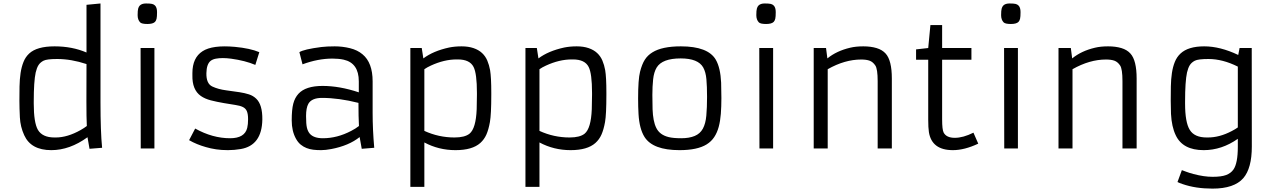

<svg xmlns="http://www.w3.org/2000/svg" viewBox="-20 -859 7368 1111"><path d="M486.3 -64.9Q383.3 9.8 276.9 9.8Q159.2 9.8 120.1 -76.7Q97.7 -125.5 95 -179.9Q92.3 -234.4 92.3 -275.6Q92.3 -316.9 93 -358.9Q93.8 -400.9 99.1 -436.5Q104.5 -472.2 116 -500.7Q127.4 -529.3 148.9 -549.3Q193.4 -590.8 295.7 -590.8Q397.9 -590.8 480.5 -555.2V-831.1L561.5 -838.9V-267.1Q561.5 -98.6 570.8 -3.9L498 2ZM480.5 -488.3Q392.6 -517.6 310.5 -517.6Q251 -517.6 231.9 -507.8Q212.9 -498 202.9 -482.4Q192.9 -466.8 186.5 -439.5Q175.3 -388.2 175.3 -270.5V-259.8Q175.3 -149.9 199.2 -107.9Q225.1 -63.5 295.4 -63.5H302.7Q370.1 -63.5 446.3 -106.4Q467.3 -118.2 482.4 -129.9V-130.9Q480 -176.3 480 -271Z M833 -720.2Q800.3 -720.2 791 -729.5Q776.4 -744.6 776.4 -771.2Q776.4 -797.9 779.5 -809.3Q782.7 -820.8 789.1 -827.1Q800.8 -838.9 825 -838.9Q849.1 -838.9 859.6 -836.4Q870.1 -834 877 -827.1Q888.7 -815.4 888.7 -788.8Q888.7 -762.2 886 -750.7Q883.3 -739.3 877 -732.4Q864.7 -720.2 833 -720.2ZM793.5 -581.1H873.5V0H794.4Z M1109.4 -115.2Q1210 -59.1 1311.5 -59.1Q1396 -59.1 1410.6 -119.1Q1415.5 -139.6 1415.5 -169.2Q1415.5 -198.7 1408.7 -215.1Q1401.9 -231.4 1385.7 -239.5Q1369.6 -247.6 1343 -251.5Q1316.4 -255.4 1275.4 -262.5Q1234.4 -269.5 1200.2 -278.3Q1166 -287.1 1142.1 -303.7Q1091.3 -339.4 1093.3 -423.8V-436Q1093.3 -524.9 1151.9 -562.5Q1208.5 -599.6 1338.9 -587.9Q1427.7 -579.6 1480.5 -557.1L1457.5 -483.4Q1398.9 -508.3 1316.9 -519.5Q1291.5 -522.9 1269.3 -522.9Q1247.1 -522.9 1229 -519.5Q1210.9 -516.1 1198.7 -506.8Q1175.3 -487.8 1174.3 -436Q1172.9 -375 1208.5 -358.4Q1242.7 -342.3 1289.6 -336.2Q1336.4 -330.1 1366.2 -325.4Q1396 -320.8 1420.4 -313Q1444.8 -305.2 1462.4 -288.1Q1499 -253.4 1498 -167.5Q1495.6 -17.6 1373 3.4Q1335.9 9.8 1298.8 9.8Q1261.7 9.8 1230.7 5.1Q1199.7 0.5 1171.4 -7.8Q1117.7 -22.9 1074.2 -47.9Z M2136.2 -206.1Q2136.2 -108.9 2145.5 -3.9L2073.2 2L2061 -65.9Q1999 -16.1 1897 3.4Q1863.8 9.8 1837.9 9.8Q1812 9.8 1792.2 7.3Q1772.5 4.9 1754.2 -2.2Q1735.8 -9.3 1720.2 -22Q1704.6 -34.7 1692.9 -55.7Q1668 -100.1 1668 -162.4Q1668 -224.6 1677 -259Q1686 -293.5 1707 -316.4Q1748.5 -361.8 1846.7 -361.8Q1944.8 -361.8 2056.2 -324.7V-388.2Q2056.2 -494.1 1968.8 -513.7Q1940.4 -520 1903.8 -520Q1820.3 -520 1730.5 -486.8L1712.4 -557.1Q1737.3 -573.7 1839.4 -586.9Q1871.6 -590.8 1916.7 -590.8Q1961.9 -590.8 2005.4 -580.1Q2048.8 -569.3 2077.6 -544.9Q2136.2 -496.6 2136.2 -388.2ZM2054.2 -263.7Q1939.9 -292.5 1843.3 -292.5Q1783.7 -292.5 1764.2 -258.3Q1751 -234.4 1751 -187.5Q1751 -140.6 1756.1 -119.6Q1761.2 -98.6 1772.9 -85Q1795.9 -59.1 1848.6 -59.1Q1931.2 -59.1 2012.2 -101.6Q2037.1 -114.3 2057.1 -129.9Q2054.2 -182.6 2054.2 -263.7Z M2435.5 -34.7V222.2H2354.5V-581.1H2420.4L2429.7 -521Q2486.8 -564 2578.6 -584Q2611.8 -590.8 2650.9 -590.8Q2689.9 -590.8 2720 -580.6Q2750 -570.3 2769.5 -552Q2789.1 -533.7 2799.8 -508.3Q2810.5 -482.9 2815.9 -453.1Q2822.8 -412.1 2822.8 -322.3V-311Q2822.8 -196.8 2814.9 -152.8Q2807.1 -108.9 2794.4 -80.3Q2781.7 -51.8 2759.3 -31.7Q2712.9 9.8 2615.7 9.8Q2518.6 9.8 2435.5 -34.7ZM2435.5 -101.6Q2518.6 -63.5 2609.9 -63.5Q2669.4 -63.5 2696.8 -85.4Q2733.9 -115.7 2738.3 -226.6Q2739.7 -263.2 2739.7 -310.5V-321.3Q2739.7 -433.6 2720.2 -471.7Q2698.2 -515.1 2629.4 -515.1H2622.1Q2550.3 -515.1 2473.1 -479.5Q2450.7 -469.2 2435.5 -458.5Z M3101.6 -34.7V222.2H3020.5V-581.1H3086.4L3095.7 -521Q3152.8 -564 3244.6 -584Q3277.8 -590.8 3316.9 -590.8Q3356 -590.8 3386 -580.6Q3416 -570.3 3435.5 -552Q3455.1 -533.7 3465.8 -508.3Q3476.6 -482.9 3481.9 -453.1Q3488.8 -412.1 3488.8 -322.3V-311Q3488.8 -196.8 3481 -152.8Q3473.1 -108.9 3460.4 -80.3Q3447.8 -51.8 3425.3 -31.7Q3378.9 9.8 3281.7 9.8Q3184.6 9.8 3101.6 -34.7ZM3101.6 -101.6Q3184.6 -63.5 3275.9 -63.5Q3335.4 -63.5 3362.8 -85.4Q3399.9 -115.7 3404.3 -226.6Q3405.8 -263.2 3405.8 -310.5V-321.3Q3405.8 -433.6 3386.2 -471.7Q3364.3 -515.1 3295.4 -515.1H3288.1Q3216.3 -515.1 3139.2 -479.5Q3116.7 -469.2 3101.6 -458.5Z M3672.4 -289.1Q3672.4 -399.9 3683.6 -443.8Q3694.8 -487.8 3711.2 -513.4Q3727.5 -539.1 3755.4 -556.2Q3811 -590.8 3919.9 -590.8Q4077.1 -590.8 4122.1 -513.2Q4148.9 -466.3 4152.8 -380.9Q4154.3 -340.3 4154.3 -291.5Q4154.3 -242.7 4151.1 -200.4Q4147.9 -158.2 4138.7 -124.5Q4129.4 -90.8 4112.8 -65.7Q4096.2 -40.5 4068.8 -23.4Q4015.1 9.8 3912.1 9.8Q3757.8 9.8 3709.5 -66.4Q3679.7 -113.8 3674.8 -199.2Q3672.4 -240.2 3672.4 -289.1ZM4049.3 -468.3Q4020 -521 3918.9 -521Q3812 -521 3779.8 -468.3Q3763.7 -441.4 3759.3 -399.9Q3754.9 -358.4 3754.9 -309.6Q3754.9 -260.7 3756.1 -226.8Q3757.3 -192.9 3762.5 -165.8Q3767.6 -138.7 3777.6 -118.7Q3787.6 -98.6 3805.2 -85.4Q3822.8 -72.3 3849.4 -65.7Q3876 -59.1 3922.1 -59.1Q3968.3 -59.1 3999.8 -72.3Q4031.2 -85.4 4047.1 -114.5Q4063 -143.6 4067.1 -189.9Q4071.3 -236.3 4071.3 -297.9Q4071.3 -359.4 4067.6 -400.4Q4064 -441.4 4049.3 -468.3Z M4413.1 -720.2Q4380.4 -720.2 4371.1 -729.5Q4356.4 -744.6 4356.4 -771.2Q4356.4 -797.9 4359.6 -809.3Q4362.8 -820.8 4369.1 -827.1Q4380.9 -838.9 4405 -838.9Q4429.2 -838.9 4439.7 -836.4Q4450.2 -834 4457 -827.1Q4468.8 -815.4 4468.8 -788.8Q4468.8 -762.2 4466.1 -750.7Q4463.4 -739.3 4457 -732.4Q4444.8 -720.2 4413.1 -720.2ZM4373.5 -581.1H4453.6V0H4374.5Z M4963.4 -514.6Q4868.2 -514.6 4769.5 -458.5V0H4688.5V-581.1H4759.8L4767.6 -521Q4820.8 -564.5 4899.9 -583Q4932.1 -590.8 4975.6 -590.8Q5019 -590.8 5052.2 -580.8Q5085.4 -570.8 5105 -548.8Q5140.6 -509.3 5140.6 -404.8V0H5058.6V-389.6Q5058.6 -460 5044.9 -480.2Q5031.2 -500.5 5012.5 -507.6Q4993.7 -514.6 4963.4 -514.6Z M5640.6 -27.8Q5561 9.8 5493.7 9.8Q5371.6 9.8 5355 -94.7Q5351.1 -119.6 5351.1 -167V-513.2H5280.8V-573.2L5351.1 -581.1L5363.8 -713.9H5431.6V-581.1H5601.1V-513.2H5431.6V-168.5Q5431.6 -108.4 5440.4 -91.8Q5456.5 -61.5 5504.9 -61.5Q5553.2 -61.5 5612.8 -91.3Z M5829.6 -720.2Q5796.9 -720.2 5787.6 -729.5Q5772.9 -744.6 5772.9 -771.2Q5772.9 -797.9 5776.1 -809.3Q5779.3 -820.8 5785.6 -827.1Q5797.4 -838.9 5821.5 -838.9Q5845.7 -838.9 5856.2 -836.4Q5866.7 -834 5873.5 -827.1Q5885.3 -815.4 5885.3 -788.8Q5885.3 -762.2 5882.6 -750.7Q5879.9 -739.3 5873.5 -732.4Q5861.3 -720.2 5829.6 -720.2ZM5790 -581.1H5870.1V0H5791Z M6379.9 -514.6Q6284.7 -514.6 6186 -458.5V0H6105V-581.1H6176.3L6184.1 -521Q6237.3 -564.5 6316.4 -583Q6348.6 -590.8 6392.1 -590.8Q6435.5 -590.8 6468.8 -580.8Q6502 -570.8 6521.5 -548.8Q6557.1 -509.3 6557.1 -404.8V0H6475.1V-389.6Q6475.1 -460 6461.4 -480.2Q6447.8 -500.5 6429 -507.6Q6410.2 -514.6 6379.9 -514.6Z M7145 -541 7152.8 -581.1H7223.1L7223.6 -10.7Q7223.6 114.7 7174.3 171.9Q7121.6 232.4 6996.1 232.4Q6898.4 232.4 6822.8 206.1Q6803.7 199.7 6793.5 194.3L6818.8 125.5Q6827.6 128.4 6844.7 135Q6861.8 141.6 6885.7 147.9Q6946.3 164.1 6996.8 164.1Q7047.4 164.1 7074.7 153.8Q7102.1 143.6 7117.2 122.1Q7142.6 85.9 7142.6 -9.3V-55.7Q7049.3 9.8 6945.3 9.8Q6823.7 9.8 6783.2 -76.7Q6759.8 -125.5 6755.9 -200.2Q6754.4 -234.4 6754.4 -275.6Q6754.4 -316.9 6755.1 -358.9Q6755.9 -400.9 6761.2 -436.5Q6766.6 -472.2 6778.1 -500.7Q6789.6 -529.3 6811 -549.3Q6855.5 -590.8 6948 -590.8Q7040.5 -590.8 7145 -541ZM7142.6 -473.6Q7054.7 -517.6 6972.7 -517.6Q6913.1 -517.6 6894 -507.8Q6875 -498 6865 -482.4Q6855 -466.8 6848.6 -439.5Q6837.4 -388.2 6837.4 -270.5V-259.8Q6837.4 -151.4 6864.3 -107.9Q6891.1 -63.5 6962.4 -63.5H6969.7Q7037.1 -63.5 7107.4 -100.6Q7127.4 -110.8 7142.6 -121.6Z"/></svg>

Font: Armata
Style: Regular
Weight: 400
Designer: Viktoriya Grabowska
Foundry: Viktoriya Grabowska
Version: Version 1.002